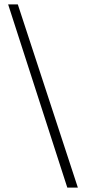

<svg xmlns="http://www.w3.org/2000/svg" viewBox="-20 -715 388 873"><path d="M286 138 17 -695H61L334 138Z"/></svg>

Font: Manuale Light
Style: Italic
Weight: 300
Italic angle: -11°
Version: Version 1.002